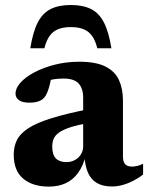

<svg xmlns="http://www.w3.org/2000/svg" viewBox="-20 -714 578 748"><path d="M330 -289.5 329 -235.5Q282.5 -227.5 253.8 -218Q225 -208.5 209.8 -197.5Q194.5 -186.5 189 -173.2Q183.5 -160 183.5 -143.5Q183.5 -111.5 197.5 -97Q211.5 -82.5 239 -82.5Q257.5 -82.5 272.2 -90.8Q287 -99 295.5 -113Q304 -127 304 -144V-333.5Q304 -369.5 286.2 -388.8Q268.5 -408 227.5 -408Q208.5 -408 191.8 -405.5Q175 -403 161.5 -398.5L183.5 -435Q179.5 -409 175.5 -391.2Q171.5 -373.5 167 -361.2Q162.5 -349 157 -340Q148.5 -326.5 132.8 -320.2Q117 -314 94.5 -314Q68 -314 54.2 -323.5Q40.5 -333 40.5 -349.5Q40.5 -370.5 60 -392.2Q79.5 -414 114 -432.2Q148.5 -450.5 193.5 -462Q238.5 -473.5 289 -473.5Q353.5 -473.5 390.8 -454.8Q428 -436 443.5 -402Q459 -368 459 -322V-104Q459 -90.5 463 -81.8Q467 -73 474.8 -69Q482.5 -65 494.5 -65Q503.5 -65 514.2 -67.5Q525 -70 537.5 -76V-34Q510 -13 478.2 -0.2Q446.5 12.5 416.5 12.5Q380.5 12.5 357.2 -1.2Q334 -15 322.5 -41.8Q311 -68.5 309 -107L314.5 -110Q304 -67.5 284 -40.2Q264 -13 235.5 0Q207 13 170.5 13Q107.5 13 70.5 -18Q33.5 -49 33.5 -111.5Q33.5 -142.5 45.5 -167.5Q57.5 -192.5 89.5 -213.8Q121.5 -235 179.8 -253.2Q238 -271.5 330 -289.5ZM256 -608.5Q226 -608.5 205.8 -600Q185.5 -591.5 172.8 -573.2Q160 -555 153 -526H98Q108.5 -591 127.5 -627.2Q146.5 -663.5 177.8 -679Q209 -694.5 256 -694.5Q303 -694.5 334.2 -679Q365.5 -663.5 384.5 -627.2Q403.5 -591 414 -526H359Q352 -555 339.2 -573.2Q326.5 -591.5 306.2 -600Q286 -608.5 256 -608.5Z"/></svg>

Font: Newsreader
Style: Bold
Weight: 700
Designer: Hugues Gentile
Foundry: Production Type
Version: Version 1.003